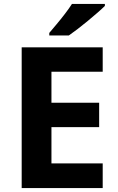

<svg xmlns="http://www.w3.org/2000/svg" viewBox="-20 -954 600 974"><path d="M501 0H90V-714H501V-590H241V-433H483V-309H241V-125H501ZM512 -924Q498 -910 475 -890Q452 -870 425.5 -848Q399 -826 373.5 -806.5Q348 -787 329 -774H230V-787Q246 -806 267.5 -831.5Q289 -857 310 -884.5Q331 -912 345 -934H512Z"/></svg>

Font: Noto Sans Medefaidrin
Style: Bold
Weight: 700
Designer: Dalton Maag Ltd
Foundry: Dalton Maag Ltd
Version: Version 1.002; ttfautohint (v1.8.4.7-5d5b)